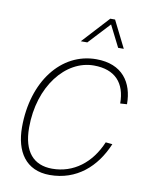

<svg xmlns="http://www.w3.org/2000/svg" viewBox="-84 -797 688 871"><g transform="rotate(10 260.0 -361.0)"><path d="M239 -610H269L361 -709L411 -610H437L375 -734H353ZM205 12C329 12 415 -65 461 -175L430 -178C388 -78 309 -18 211 -18C126 -18 76 -72 76 -184C76 -374 187 -512 317 -512C415 -512 464 -457 464 -363L495 -365C495 -465 443 -542 323 -542C161 -542 44 -390 44 -180C44 -69 94 12 205 12Z"/></g></svg>

Font: Geist Thin
Style: Italic
Weight: 100
Italic angle: -12°
Designer: Basement.studio, Andrés Briganti, Mateo Zaragoza
Foundry: Basement.studio, Vercel, Andrés Briganti, Guido Ferreyra, Mateo Zaragoza
Version: Version 1.500